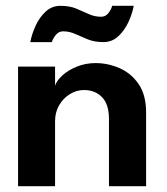

<svg xmlns="http://www.w3.org/2000/svg" viewBox="-20 -639 574 659"><path d="M308 -422.5Q350 -422.5 390 -405.2Q430 -388 455.8 -350.5Q481.5 -313 481.5 -252.5V0H354V-230.5Q354 -281 330.2 -305.5Q306.5 -330 268 -330Q243 -330 220.2 -316.2Q197.5 -302.5 183.2 -278.2Q169 -254 169 -223V0H42V-410.5H169V-345Q174.5 -362 194 -380Q213.5 -398 243.5 -410.2Q273.5 -422.5 308 -422.5ZM84 -494.5Q89 -521.5 102 -550.2Q115 -579 136.5 -599Q158 -619 187.5 -619Q219 -619 241.8 -609.5Q264.5 -600 284.5 -590.8Q304.5 -581.5 327 -581.5Q342.5 -581.5 352.2 -594.2Q362 -607 365 -619H439Q434 -592 420.8 -563.2Q407.5 -534.5 386 -514.5Q364.5 -494.5 335 -494.5Q304 -494.5 281 -504Q258 -513.5 238 -522.5Q218 -531.5 196.5 -531.5Q181.5 -531.5 171.5 -519Q161.5 -506.5 158 -494.5Z"/></svg>

Font: League Spartan Thin SemiBold
Style: Regular
Weight: 600
Version: Version 2.002